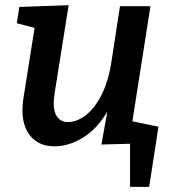

<svg xmlns="http://www.w3.org/2000/svg" viewBox="-20 -556 674 744"><path d="M493 -86 594 -65 558 168H484V1L373 4L396 -124Q357 -57 302 -23Q247 11 191 11Q133 11 100 -26.5Q67 -64 67 -129Q67 -149 70 -170L114 -448L45 -466L55 -529L246 -536L192 -197Q188 -167 188 -157Q188 -121 202.5 -102Q217 -83 244 -83Q277 -83 311 -108.5Q345 -134 372 -185.5Q399 -237 411 -312L445 -532H563Z"/></svg>

Font: Bitter Pro SemiBold
Style: Italic
Weight: 600
Italic angle: -9°
Designer: Sol Matas, and Bitter project Authors
Foundry: Sol Matas
Version: Version 1.010